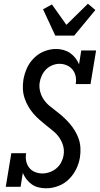

<svg xmlns="http://www.w3.org/2000/svg" viewBox="-20 -1007 540 1035"><path d="M229 8Q207 8 187 3Q167 -2 151 -13.5Q135 -25 123 -40.5Q111 -56 103 -75L91 0H11L41 -181H121Q117 -160 121 -139.5Q125 -119 137 -103.5Q149 -88 168 -80Q187 -72 209 -72Q228 -72 248 -79Q268 -86 284.5 -100Q301 -114 310.5 -133Q320 -152 323 -172Q327 -198 320 -222Q313 -246 299.5 -265.5Q286 -285 267.5 -300Q249 -315 230.5 -330Q212 -345 194 -360.5Q176 -376 160.5 -394Q145 -412 133 -432.5Q121 -453 113 -476.5Q105 -500 103.5 -525Q102 -550 106 -576Q111 -607 124.5 -638Q138 -669 162.5 -693.5Q187 -718 218.5 -730.5Q250 -743 282 -743Q303 -743 322.5 -737.5Q342 -732 358 -721Q374 -710 386.5 -694Q399 -678 406 -660L418 -735H498L468 -554H388Q392 -575 388 -595Q384 -615 372 -630.5Q360 -646 341 -654.5Q322 -663 301 -663Q282 -663 263 -655.5Q244 -648 229.5 -634Q215 -620 206 -601Q197 -582 194 -563Q190 -538 196.5 -513.5Q203 -489 216.5 -469.5Q230 -450 248.5 -435Q267 -420 286 -405.5Q305 -391 322.5 -375Q340 -359 355.5 -341Q371 -323 383.5 -302.5Q396 -282 404 -259Q412 -236 413.5 -210.5Q415 -185 411 -159Q406 -127 391 -96Q376 -65 351 -40.5Q326 -16 293.5 -4Q261 8 229 8ZM278 -815 212 -957 260 -983 338 -873 454 -987 494 -953 380 -815Z"/></svg>

Font: Iosevka Curly Slab Medium
Style: Italic
Weight: 500
Italic angle: -9°
Monospace: yes
Designer: Belleve Invis
Foundry: Belleve Invis
Version: Version 22.1.2; ttfautohint (v1.8.4)